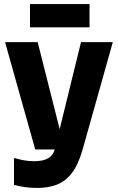

<svg xmlns="http://www.w3.org/2000/svg" viewBox="-20 -738 582 948"><path d="M164 190Q132 190 104 186Q76 182 49 175V42Q70 48 95 53Q120 58 148 58Q194 58 218.5 43Q243 28 250 0L380 -530H537L388 0Q366 77 333.5 118Q301 159 258.5 174.5Q216 190 164 190ZM154 0 5 -530H166L300 0ZM128 -603V-718H422V-603Z"/></svg>

Font: Radio Canada Big
Style: Bold
Weight: 700
Designer: Étienne Aubert Bonn
Foundry: Coppers and Brasses
Version: Version 1.001